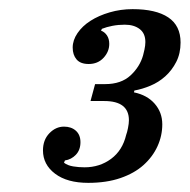

<svg xmlns="http://www.w3.org/2000/svg" viewBox="-20 -724 415 420"><path d="M173 -324Q127 -324 100.5 -344Q74 -364 74 -395Q74 -418 88 -432.5Q102 -447 120 -447Q136 -447 146 -438Q156 -429 156 -413Q156 -396 146 -385.5Q136 -375 122 -373L120 -368Q128 -362 140 -360Q152 -358 165 -358Q198 -358 223 -376.5Q248 -395 256 -429Q258 -434 260 -444Q262 -454 262 -461Q262 -503 208 -503H178L188 -540H210Q245 -540 265.5 -559Q286 -578 293 -603Q294 -606 296 -615.5Q298 -625 298 -632Q298 -651 285.5 -660.5Q273 -670 253 -670Q239 -670 226 -667.5Q213 -665 203 -661L201 -657Q209 -654 214 -646.5Q219 -639 219 -628Q219 -611 206.5 -597.5Q194 -584 174 -584Q156 -584 147.5 -594Q139 -604 139 -620Q139 -636 149.5 -651.5Q160 -667 178 -678.5Q196 -690 220 -697Q244 -704 270 -704Q321 -704 348 -686Q375 -668 375 -631Q375 -607 365.5 -588.5Q356 -570 341.5 -557Q327 -544 309 -536.5Q291 -529 274 -526L273 -522Q302 -516 318.5 -497Q335 -478 335 -452Q335 -427 324.5 -404Q314 -381 294 -363Q274 -345 243.5 -334.5Q213 -324 173 -324Z"/></svg>

Font: IBM Plex Serif Text
Style: Italic
Weight: 450
Italic angle: -14°
Designer: Mike Abbink, Paul van der Laan, Pieter van Rosmalen
Foundry: Bold Monday
Version: Version 3.001